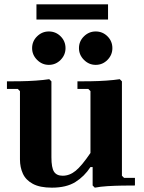

<svg xmlns="http://www.w3.org/2000/svg" viewBox="-20 -855 666 885"><path d="M542 -45 552 -35H602V0Q576 0 542.5 0.5Q509 1 476 3Q443 5 417 10L407 0V-85H397Q369 -42 327.5 -16Q286 10 219 10Q164 10 131.5 -7.5Q99 -25 85.5 -54.5Q72 -84 72 -120V-435L62 -445H12V-480Q38 -480 74 -480.5Q110 -481 145.5 -483.5Q181 -486 207 -490L217 -480V-130Q217 -82 229 -63.5Q241 -45 269 -45Q301 -45 329 -68Q357 -91 397 -150V-435L387 -445H337V-480Q363 -480 399 -480.5Q435 -481 470.5 -483.5Q506 -486 532 -490L542 -480ZM421 -556Q390 -556 367 -579Q344 -602 344 -633Q344 -665 367 -687.5Q390 -710 421 -710Q453 -710 475.5 -687.5Q498 -665 498 -633Q498 -602 475.5 -579Q453 -556 421 -556ZM205 -556Q174 -556 151 -579Q128 -602 128 -633Q128 -665 151 -687.5Q174 -710 205 -710Q237 -710 259.5 -687.5Q282 -665 282 -633Q282 -602 259.5 -579Q237 -556 205 -556ZM148 -765V-835H478V-765Z"/></svg>

Font: Brygada 1918
Style: Bold
Weight: 700
Designer: Mateusz Machalski | Borys Kosmynka | Przemek Hoffer
Foundry: NIEPODLEGLA 2018
Version: Version 3.006